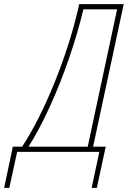

<svg xmlns="http://www.w3.org/2000/svg" viewBox="-100 -734 618 928"><path d="M303 -689H466L324 -25H38Q91 -109 141.5 -220Q192 -331 234 -453Q276 -575 303 -689ZM-55 174 -17 0H380L343 174H368L411 -25H350L498 -714H283Q242 -530 166.5 -342Q91 -154 7 -25H-38L-80 174Z"/></svg>

Font: Noto Sans Display SemiCondensed Thin
Style: Italic
Weight: 250
Width: 4
Designer: Monotype Design team
Foundry: Monotype Imaging Inc.
Version: 1.000